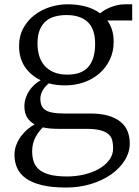

<svg xmlns="http://www.w3.org/2000/svg" viewBox="-20 -590 637 880"><path d="M127.4 104Q127.4 131.3 135 152.6Q142.6 173.8 160.9 188.5Q179.2 203.1 209.7 210.9Q240.2 218.8 286.6 218.8H287.6Q327.1 218.8 365 210Q402.8 201.2 432.4 184.6Q461.9 168 480.2 144Q498.5 120.1 498.5 89.8Q498.5 68.8 494.1 52.2Q489.7 35.6 476.3 24.2Q462.9 12.7 438.2 6.6Q413.6 0.5 372.6 0.5H248.5Q228 0.5 210 -1Q191.9 -2.4 176.3 -6.3Q155.8 13.7 141.6 41Q127.4 68.4 127.4 104ZM289.1 -248Q354.5 -248 385.3 -283.9Q416 -319.8 416 -388.2Q416 -457.5 381.8 -489.3Q347.7 -521 284.7 -521H284.2Q256.8 -521 232.7 -514.6Q208.5 -508.3 190.4 -493.2Q172.4 -478 162.1 -452.9Q151.9 -427.7 151.9 -389.6Q151.9 -359.9 159.7 -334Q167.5 -308.1 184.1 -289.1Q200.7 -270 226.6 -259Q252.4 -248 288.6 -248ZM46.4 120.1Q46.4 95.7 54.7 74.2Q63 52.7 76.2 34.7Q89.4 16.6 106 2.7Q122.6 -11.2 138.7 -20Q116.2 -32.2 104 -52.2Q91.8 -72.3 91.8 -103Q91.8 -122.1 97.7 -140.1Q103.5 -158.2 113.8 -173.6Q124 -189 137.5 -201.4Q150.9 -213.9 166.5 -222.2Q120.6 -244.1 94 -283.7Q67.4 -323.2 67.4 -379.4Q67.4 -425.3 86.7 -460.7Q106 -496.1 137.5 -520.5Q168.9 -544.9 208.7 -557.6Q248.5 -570.3 289.6 -570.3H290Q334 -570.3 372.1 -560.3Q410.2 -550.3 439 -528.8Q444.3 -533.7 455.1 -540.8Q465.8 -547.9 481 -554.4Q496.1 -561 514.4 -565.7Q532.7 -570.3 553.2 -570.3H585.9V-496.1H472.2Q485.8 -477.1 493.4 -452.9Q501 -428.7 501 -398.9Q501 -353.5 483.4 -316.7Q465.8 -279.8 435.5 -253.4Q405.3 -227.1 365 -212.9Q324.7 -198.7 279.3 -198.7H278.8Q258.8 -198.7 240 -200.9Q221.2 -203.1 204.1 -208Q186 -193.8 175.5 -175.3Q165 -156.7 165 -138.2Q165 -118.7 170.9 -105.5Q176.8 -92.3 189.9 -84.5Q203.1 -76.7 224.1 -73.2Q245.1 -69.8 275.4 -69.8H392.6Q440.4 -69.8 474.9 -60.1Q509.3 -50.3 531.5 -32.5Q553.7 -14.6 564.2 10.5Q574.7 35.6 574.7 66.9Q574.7 107.9 552 144.5Q529.3 181.2 490 209Q450.7 236.8 397.5 253.2Q344.2 269.5 282.7 269.5H282.2Q216.8 269.5 171.9 258.5Q127 247.6 99.1 227.8Q71.3 208 58.8 180.4Q46.4 152.8 46.4 120.1Z"/></svg>

Font: MerriweatherLight
Style: Regular
Weight: 300
Designer: Eben Sorkin ( sorkintype@gmail.com )
Foundry: Eben Sorkin
Version: Version 1.055; ttfautohint (v1.4.1)